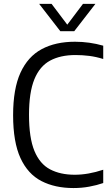

<svg xmlns="http://www.w3.org/2000/svg" viewBox="-20 -966 572 996"><path d="M361 9.5Q265 9.5 194.8 -26.8Q124.5 -63 86.2 -146Q48 -229 48 -368.5Q48 -505 86.2 -588.8Q124.5 -672.5 196.2 -711Q268 -749.5 369 -749.5Q444 -749.5 515.5 -729V-660Q478.5 -671.5 443.2 -676Q408 -680.5 371.5 -680.5Q293.5 -680.5 239.8 -651.5Q186 -622.5 158.2 -554.5Q130.5 -486.5 130.5 -370.5Q130.5 -251 158.5 -183.2Q186.5 -115.5 239.8 -87.5Q293 -59.5 367.5 -59.5Q437.5 -59.5 515.5 -85.5V-16.5Q482.5 -5 443.2 2.2Q404 9.5 361 9.5ZM293 -804 183 -946H247.5L329 -838L410.5 -946H475L365 -804Z"/></svg>

Font: Encode Sans SmCnd
Style: Regular
Weight: 400
Width: 4
Designer: Multiple Designers
Foundry: Impallari Type
Version: Version 3.002; ttfautohint (v1.8.3) -l 8 -r 50 -G 200 -x 14 